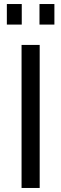

<svg xmlns="http://www.w3.org/2000/svg" viewBox="-20 -933 304 953"><path d="M87 0V-710H177V0ZM14 -811V-913H88V-811ZM176 -811V-913H250V-811Z"/></svg>

Font: Boldmen Medium
Style: Regular
Weight: 400
Designer: Matt McInerney, Pablo Impallari, Rodrigo Fuenzalida
Foundry: LIVING CONCEPT
Version: Version 1.000